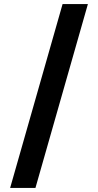

<svg xmlns="http://www.w3.org/2000/svg" viewBox="-20 -807 484 948"><path d="M30 121 289 -787H414L155 121Z"/></svg>

Font: Noto Sans Gunjala Gondi
Style: Regular
Weight: 400
Designer: Ek Type
Foundry: Ek Type
Version: Version 1.004